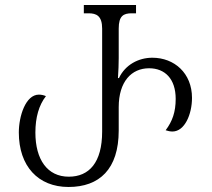

<svg xmlns="http://www.w3.org/2000/svg" viewBox="-20 -734 843 765"><path d="M253 11C376 11 453 -60 453 -214V-307C453 -409 504 -462 574 -462C637 -462 680 -420 680 -340C680 -288 667 -251 640 -215C649 -212 658 -210 667 -210C716 -210 745 -279 745 -344C745 -443 674 -504 587 -504C532 -504 479 -476 454 -423H450C452 -453 453 -480 453 -503V-620C453 -671 472 -681 505 -681H522V-714H314V-681H333C364 -681 387 -671 387 -620V-210C387 -86 335 -30 254 -30C169 -30 121 -98 121 -206C121 -266 135 -315 163 -351C154 -355 144 -357 135 -357C82 -357 55 -271 55 -206C55 -72 132 11 253 11Z"/></svg>

Font: Noto Serif Georgian SemiCondensed Light
Style: Regular
Weight: 300
Width: 4
Designer: Monotype Design Team, Akaki Razmadze
Foundry: Google LLC
Version: Version 2.003